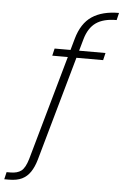

<svg xmlns="http://www.w3.org/2000/svg" viewBox="-169 -801 641 1000"><g transform="rotate(5 152.0 -300.5)"><path d="M-108 157 -99 119H-79Q-43 119 -22.5 103.5Q-2 88 12 41L194 -604Q217 -686 271 -722Q325 -758 412 -758L403 -720Q334 -720 295 -692.5Q256 -665 239 -604L57 41Q46 79 28.5 105Q11 131 -15.5 144Q-42 157 -84 157ZM85 -506 94 -544H360L351 -506Z"/></g></svg>

Font: DM Sans 12pt ExtraLight
Style: Italic
Weight: 250
Italic angle: -10°
Version: Version 4.004;gftools[0.9.30]